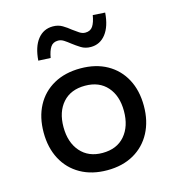

<svg xmlns="http://www.w3.org/2000/svg" viewBox="-111 -839 859 942"><g transform="rotate(-15 318.5 -368.0)"><path d="M319 9Q241 9 183.5 -23.5Q126 -56 95 -114.5Q64 -173 64 -250Q64 -328 95 -386Q126 -444 183.5 -476Q241 -508 319 -508Q397 -508 454 -476Q511 -444 542 -386Q573 -328 573 -250Q573 -173 542 -114.5Q511 -56 454 -23.5Q397 9 319 9ZM318 -79Q391 -79 431.5 -126Q472 -173 472 -251Q472 -328 431.5 -374Q391 -420 319 -420Q246 -420 205.5 -374Q165 -328 165 -251Q165 -173 206 -126Q247 -79 318 -79ZM192 -595 130 -598Q135 -667 164.5 -704.5Q194 -742 242 -742Q269 -742 290 -729.5Q311 -717 329 -702Q345 -690 359.5 -680.5Q374 -671 389 -671Q415 -671 427.5 -690Q440 -709 446 -745L508 -741Q503 -672 473.5 -634Q444 -596 397 -596Q369 -596 347.5 -609.5Q326 -623 308 -637Q293 -649 278.5 -658.5Q264 -668 249 -668Q223 -668 210.5 -649Q198 -630 192 -595Z"/></g></svg>

Font: Nunito Sans 12pt ExtraLight 6pt Medium
Style: Regular
Weight: 500
Version: Version 3.101;gftools[0.9.27]